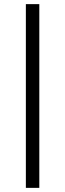

<svg xmlns="http://www.w3.org/2000/svg" viewBox="-20 -778 315 928"><path d="M105 130V-758H170V130Z"/></svg>

Font: Outfit-Light
Style: Regular
Weight: 300
Designer: Rodrigo Fuenzalida
Foundry: fragTYPE
Version: Version 1.000